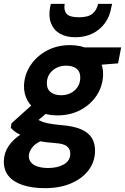

<svg xmlns="http://www.w3.org/2000/svg" viewBox="-50 -748 651 1000"><path d="M185 232Q118 232 69 216Q20 200 -5.5 168.5Q-31 137 -30 91Q-29 48 -5.5 13Q18 -22 60.5 -49.5Q103 -77 160 -96L198 -26Q146 -11 123.5 13.5Q101 38 100 65Q100 85 112.5 99Q125 113 148 120Q171 127 201 127Q249 127 282 108.5Q315 90 316 54Q317 31 300.5 15.5Q284 0 235 -3Q189 -6 152 -14Q115 -22 86.5 -32.5Q58 -43 37.5 -56Q17 -69 6 -83L10 -106L137 -220L228 -189L79 -62L132 -134Q143 -127 154.5 -121Q166 -115 181 -110.5Q196 -106 218.5 -102.5Q241 -99 273 -96Q335 -91 373.5 -74Q412 -57 429 -28Q446 1 445 40Q444 96 410.5 139.5Q377 183 319 207.5Q261 232 185 232ZM249 -147Q192 -147 153 -167.5Q114 -188 94 -223Q74 -258 75 -302Q77 -360 109 -408Q141 -456 194.5 -484.5Q248 -513 314 -513Q371 -513 410 -492Q449 -471 468.5 -436.5Q488 -402 487 -358Q485 -299 453.5 -251Q422 -203 369 -175Q316 -147 249 -147ZM268 -252Q310 -252 338.5 -277Q367 -302 368 -342Q369 -374 349 -390Q329 -406 295 -406Q253 -406 224 -381Q195 -356 194 -316Q193 -285 213.5 -268.5Q234 -252 268 -252ZM378 -403 373 -501H581L565 -418ZM343 -554Q294 -554 261.5 -573Q229 -592 215.5 -627.5Q202 -663 211 -711L215 -728H287Q281 -695 296.5 -676.5Q312 -658 361 -658Q409 -658 431.5 -676.5Q454 -695 461 -728H534L530 -711Q522 -662 496 -627Q470 -592 431 -573Q392 -554 343 -554Z"/></svg>

Font: DM Sans 18pt ExtraBold
Style: Italic
Weight: 800
Italic angle: -10°
Designer: Colophon Foundry, Jonny Pinhorn
Foundry: Colophon Foundry
Version: Version 4.004;gftools[0.9.30]